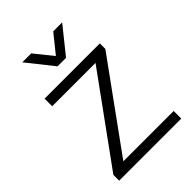

<svg xmlns="http://www.w3.org/2000/svg" viewBox="-213 -818 912 912"><g transform="rotate(-45 243.5 -361.5)"><path d="M37 0V-39L353 -475H62V-526H433V-489L116 -51H454V0ZM109 -723H169L260 -610H226L317 -723H377L271 -591H214Z"/></g></svg>

Font: Archivo SemiBold ExtraLight
Style: Regular
Weight: 250
Version: Version 2.001